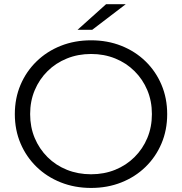

<svg xmlns="http://www.w3.org/2000/svg" viewBox="-20 -901 879 927"><path d="M419.8 6.4Q340.7 6.4 273.4 -20.4Q206 -47.2 156.4 -95.5Q106.8 -143.7 79.2 -208.4Q51.6 -273.2 51.6 -350Q51.6 -426.8 79.2 -491.6Q106.8 -556.3 156.5 -604.6Q206.2 -653 273.3 -679.7Q340.4 -706.4 419.7 -706.4Q499 -706.4 565.9 -679.8Q632.9 -653.2 682.5 -605Q732.1 -556.8 759.6 -491.9Q787.2 -427 787.2 -349.9Q787.2 -272.9 759.6 -208Q732.1 -143.2 682.5 -95Q632.9 -46.8 565.9 -20.2Q499 6.4 419.8 6.4ZM419.7 -59.6Q482.6 -59.6 536.2 -81.3Q589.7 -103 629.4 -142.5Q669.2 -181.9 691.3 -234.7Q713.4 -287.4 713.4 -350.2Q713.4 -412.9 691.3 -465.5Q669.3 -518 629.5 -557.5Q589.8 -597 536.2 -618.7Q482.6 -640.4 419.7 -640.4Q356.8 -640.4 303.1 -618.6Q249.3 -596.9 209.5 -557.4Q169.6 -517.9 147.6 -465.3Q125.5 -412.7 125.5 -350.2Q125.5 -287.6 147.5 -234.9Q169.6 -182.2 209.4 -142.5Q249.2 -102.8 303 -81.2Q356.8 -59.6 419.7 -59.6ZM354.3 -757 492 -880.6H587L425.1 -757Z"/></svg>

Font: Montserrat Alternates Thin
Style: Regular
Weight: 100
Designer: Julieta Ulanovsky
Foundry: Julieta Ulanovsky
Version: Version 9.000